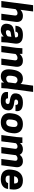

<svg xmlns="http://www.w3.org/2000/svg" viewBox="1969 -2810 853 4832"><g transform="rotate(90 2396.0 -393.5)"><path d="M4.9 0 109.9 -799.8H268.1L226.1 -481.9Q292 -543 375 -543Q465.8 -543 503.4 -492.7Q541 -442.4 529.8 -357.9L482.9 0H325.2L369.1 -335Q378.4 -407.2 310.1 -407.2Q279.3 -407.2 252.4 -392.1Q225.6 -377 210 -357.9L163.1 0Z M899.4 0V-59.1Q861.3 -22.9 824 -4.9Q786.6 13.2 734.4 13.2Q690.9 13.2 658.2 0Q625.5 -13.2 607.2 -35.9Q588.9 -58.6 581.5 -87.2Q574.2 -115.7 578.6 -147.9L580.6 -163.1Q585.4 -197.8 597.4 -223.4Q609.4 -249 626 -265.9Q642.6 -282.7 668.9 -294.7Q695.3 -306.6 722.4 -313.5Q749.5 -320.3 788.6 -326.2L918.5 -346.2L919.4 -354Q923.8 -390.1 908 -406.5Q892.1 -422.9 853.5 -422.9Q814.9 -422.9 796.4 -404.1Q777.8 -385.3 775.4 -355H626.5L628.4 -370.1Q632.8 -402.3 641.6 -427Q650.4 -451.7 667.2 -474.4Q684.1 -497.1 709 -511.5Q733.9 -525.9 772 -534.4Q810.1 -543 859.4 -543Q982.4 -543 1035.4 -489.7Q1088.4 -436.5 1075.7 -340.8L1050.8 -148.9L1040.5 0ZM787.6 -115.2Q853.5 -115.2 894.5 -163.1L906.7 -252L808.6 -236.8Q776.9 -231.9 761 -216.1Q745.1 -200.2 741.7 -179.2L739.7 -166Q736.3 -143.6 747.8 -129.4Q759.3 -115.2 787.6 -115.2Z M1611.3 0H1453.6L1497.6 -335Q1506.8 -407.2 1438.5 -407.2Q1407.7 -407.2 1380.9 -392.1Q1354 -377 1338.4 -357.9L1291.5 0H1133.3L1183.6 -380.9L1193.4 -529.8H1334.5V-460Q1366.2 -498 1409.7 -520.5Q1453.1 -543 1503.4 -543Q1594.2 -543 1631.8 -492.7Q1669.4 -442.4 1658.2 -357.9Z M1897.9 13.2Q1798.8 13.2 1755.4 -55.9Q1711.9 -125 1728 -246.1L1732.9 -284.2Q1740.7 -342.8 1757.6 -389.2Q1774.4 -435.5 1801.3 -470.5Q1828.1 -505.4 1867.9 -524.2Q1907.7 -543 1958 -543Q2008.8 -543 2043.5 -524.9Q2078.1 -506.8 2092.8 -483.9L2134.8 -799.8H2293L2207 -148.9L2196.8 0H2056.2V-69.8Q2005.4 13.2 1897.9 13.2ZM1995.1 -407.2Q1906.2 -407.2 1891.1 -284.2L1886.2 -246.1Q1877.9 -185.5 1896.7 -154.3Q1915.5 -123 1960 -123Q2013.7 -123 2052.2 -171.9L2076.2 -355Q2066.4 -375 2046.4 -391.1Q2026.4 -407.2 1995.1 -407.2Z M2556.6 -324.2Q2596.2 -319.8 2626.2 -312.7Q2656.2 -305.7 2683.6 -293Q2710.9 -280.3 2727.5 -262.7Q2744.1 -245.1 2751.7 -218.3Q2759.3 -191.4 2754.4 -157.2L2752.4 -142.1Q2742.2 -68.8 2682.4 -27.8Q2622.6 13.2 2518.6 13.2Q2396 13.2 2340.3 -30Q2284.7 -73.2 2295.4 -152.8L2297.4 -168H2454.6Q2450.2 -139.2 2467.3 -123Q2484.4 -106.9 2523.4 -106.9Q2561.5 -106.9 2579.1 -122.6Q2596.7 -138.2 2596.7 -165Q2596.7 -186.5 2580.6 -197.5Q2564.5 -208.5 2524.4 -212.9Q2416 -225.6 2368.2 -263.7Q2320.3 -301.8 2330.6 -377L2332.5 -392.1Q2339.4 -443.4 2371.8 -478Q2404.3 -512.7 2452.1 -527.8Q2500 -543 2561.5 -543Q2681.2 -543 2734.1 -498.5Q2787.1 -454.1 2775.4 -371.1L2773.4 -356H2618.7Q2623 -389.2 2609.1 -406Q2595.2 -422.9 2556.6 -422.9Q2523.4 -422.9 2503.9 -408.2Q2484.4 -393.6 2484.4 -368.2Q2484.4 -348.1 2500.5 -337.9Q2516.6 -327.6 2556.6 -324.2Z M3064.5 -123Q3108.9 -123 3134.5 -152.8Q3160.2 -182.6 3168.5 -246.1L3173.3 -284.2Q3190.4 -407.2 3097.2 -407.2Q3052.7 -407.2 3027.1 -377.4Q3001.5 -347.7 2993.2 -284.2L2988.3 -246.1Q2971.2 -123 3064.5 -123ZM3059.6 13.2Q2974.6 13.2 2918.7 -20.8Q2862.8 -54.7 2841.6 -112.3Q2820.3 -169.9 2830.6 -246.1L2835.4 -284.2Q2851.1 -406.7 2916.3 -474.9Q2981.4 -543 3102.5 -543Q3166.5 -543 3214.6 -523.7Q3262.7 -504.4 3290.3 -469.7Q3317.9 -435.1 3328.6 -387.9Q3339.4 -340.8 3331.5 -284.2L3326.2 -246.1Q3291 13.2 3059.6 13.2Z M3885.3 -366.2 3836.9 0H3679.2L3724.1 -342.8Q3728 -374 3713.4 -390.6Q3698.7 -407.2 3667 -407.2Q3640.6 -407.2 3618.9 -395Q3597.2 -382.8 3584 -366.2L3536.1 0H3377.9L3428.2 -380.9L3438 -529.8H3579.1V-470.2Q3637.2 -543 3734.9 -543Q3787.1 -543 3822.3 -521.5Q3857.4 -500 3874 -462.9Q3905.8 -504.4 3944.8 -523.7Q3983.9 -543 4036.1 -543Q4118.2 -543 4157.2 -492.7Q4196.3 -442.4 4186 -366.2L4138.2 0H3980L4024.9 -342.8Q4028.8 -374 4014.4 -390.6Q4000 -407.2 3968.3 -407.2Q3941.9 -407.2 3920.2 -395Q3898.4 -382.8 3885.3 -366.2Z M4739.7 -208H4398.9Q4386.7 -106.9 4487.8 -106.9Q4576.7 -106.9 4585.9 -169.9H4734.9L4732.9 -154.8Q4722.7 -79.6 4659.9 -33.2Q4597.2 13.2 4487.8 13.2Q4418.9 13.2 4368.7 -6.3Q4318.4 -25.9 4290.3 -60.8Q4262.2 -95.7 4251.7 -142.6Q4241.2 -189.5 4249 -246.1L4253.9 -284.2Q4259.8 -329.6 4272.9 -368.2Q4286.1 -406.7 4308.6 -439.2Q4331.1 -471.7 4361.1 -494.6Q4391.1 -517.6 4432.4 -530.3Q4473.6 -543 4522.9 -543Q4590.8 -543 4638.9 -521.5Q4687 -500 4711.7 -461.9Q4736.3 -423.8 4745.6 -370.8Q4754.9 -317.9 4745.6 -254.9ZM4522.9 -422.9Q4479.5 -422.9 4451.2 -397.5Q4422.9 -372.1 4414.1 -321.8H4596.7Q4604 -422.9 4522.9 -422.9Z"/></g></svg>

Font: Cooper Hewitt
Style: Bold Italic
Weight: 712
Designer: Village Type and Design LLC
Foundry: Cooper Hewitt Smithsonian Design Museum
Version: 1.000